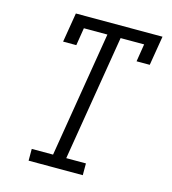

<svg xmlns="http://www.w3.org/2000/svg" viewBox="-109 -825 819 914"><g transform="rotate(15 300.0 -367.5)"><path d="M116 0V-58H221L323 -677H207L193 -590H128L152 -735H579L555 -590H490L504 -677H388L286 -58H383V0Z"/></g></svg>

Font: Iosevka Curly Slab LtExObl
Style: Regular
Weight: 300
Width: 7
Italic angle: -9°
Monospace: yes
Designer: Belleve Invis
Foundry: Belleve Invis
Version: Version 11.1.0; ttfautohint (v1.8.3)